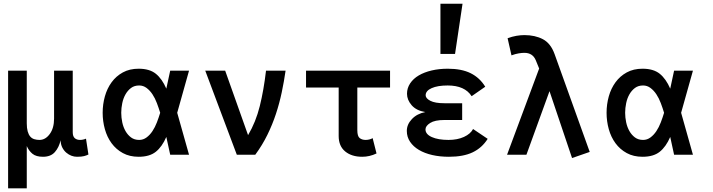

<svg xmlns="http://www.w3.org/2000/svg" viewBox="-20 -838 3861 1040"><path d="M308.1 -78.1Q299.8 -40 277.3 -14.4Q254.9 11.2 212.9 11.2Q175.8 11.2 156 -4.9Q136.2 -21 125 -46.9V182.1H23.9V-455.1H125V-169.9Q125 -144 129.9 -126.5Q134.8 -108.9 143.8 -98.4Q152.8 -87.9 166 -84Q179.2 -80.1 193.8 -80.1Q226.1 -80.1 249.5 -112.1Q272.9 -144 272.9 -195.8V-455.1H374V-122.1Q374 -99.1 385 -89.6Q396 -80.1 413.1 -80.1Q430.2 -80.1 445.8 -86.9L459 -1Q449.2 3.9 435.5 7.6Q421.9 11.2 397 11.2Q381.8 11.2 366.9 5.6Q352.1 0 339.1 -11Q326.2 -22 317.6 -38.6Q309.1 -55.2 308.1 -78.1Z M636.7 -227.1Q636.7 -201.2 642.3 -175Q647.9 -148.9 659.9 -127.9Q671.9 -106.9 689.9 -93.5Q708 -80.1 733.9 -80.1Q755.9 -80.1 773.9 -93.5Q792 -106.9 805.9 -127.9Q819.8 -148.9 829.8 -175Q839.8 -201.2 847.7 -227.1Q839.8 -252.9 829.8 -279.5Q819.8 -306.2 805.9 -327.1Q792 -348.1 773.9 -361.6Q755.9 -375 733.9 -375Q708 -375 689.9 -361.6Q671.9 -348.1 659.9 -327.1Q647.9 -306.2 642.3 -279.5Q636.7 -252.9 636.7 -227.1ZM536.1 -227.1Q536.1 -272.9 548.1 -315.9Q560.1 -358.9 584.5 -392.3Q608.9 -425.8 645.5 -445.8Q682.1 -465.8 731 -465.8Q790 -465.8 824 -438.5Q857.9 -411.1 880.9 -357.9L901.9 -455.1H1003.9L939.9 -227.1L1003.9 0H901.9L880.9 -96.2Q857.9 -43 824 -15.9Q790 11.2 731 11.2Q682.1 11.2 645.5 -8.8Q608.9 -28.8 584.5 -62Q560.1 -95.2 548.1 -138.2Q536.1 -181.2 536.1 -227.1Z M1262.7 0 1091.8 -455.1H1199.7L1323.7 -106Q1365.7 -176.8 1387.2 -263.4Q1408.7 -350.1 1420.9 -455.1H1526.9Q1518.6 -397 1506.1 -337.9Q1493.7 -278.8 1474.6 -220.9Q1455.6 -163.1 1428.2 -107.4Q1400.9 -51.8 1362.8 0Z M1637.7 -455.1H2092.8V-363.8H1915.5V-132.8Q1915.5 -100.1 1928.2 -90.1Q1940.9 -80.1 1960.9 -80.1Q1971.7 -80.1 1982.2 -83Q1992.7 -85.9 1998.5 -89.8L2019.5 -6.8Q1981.9 11.2 1941.9 11.2Q1884.8 11.2 1849.6 -17.8Q1814.5 -46.9 1814.5 -101.1V-363.8H1637.7Z M2184.6 -330.1Q2184.6 -360.8 2201.7 -386.5Q2218.8 -412.1 2248.3 -429.4Q2277.8 -446.8 2318.1 -456.3Q2358.4 -465.8 2405.8 -465.8Q2480.5 -465.8 2529.5 -441.4Q2578.6 -417 2608.4 -368.2L2534.7 -316.9Q2497.6 -375 2404.8 -375Q2350.6 -375 2318.1 -360.6Q2285.6 -346.2 2285.6 -321.8Q2285.6 -305.2 2311 -292Q2336.4 -278.8 2387.7 -278.8H2483.4V-188H2386.7Q2335.4 -188 2310.1 -171.9Q2284.7 -155.8 2284.7 -137.2Q2284.7 -110.8 2319.1 -95.5Q2353.5 -80.1 2409.7 -80.1Q2457.5 -80.1 2493.2 -96.4Q2528.8 -112.8 2542.5 -139.2L2621.6 -85.9Q2590.8 -37.1 2540.3 -12.9Q2489.7 11.2 2411.6 11.2Q2362.8 11.2 2321.3 1.7Q2279.8 -7.8 2249.3 -25.9Q2218.8 -43.9 2201.2 -70.1Q2183.6 -96.2 2183.6 -128.9Q2183.6 -164.1 2211.2 -193.1Q2238.8 -222.2 2283.7 -231Q2235.4 -238.8 2210 -267.8Q2184.6 -296.9 2184.6 -330.1ZM2485.4 -817.9 2444.8 -545.9H2365.7V-817.9Z M3078.6 18.1 2956.5 -344.2 2831.5 0H2726.6L2900.4 -466.8L2882.3 -511.2Q2865.7 -551.8 2820.3 -551.8Q2806.6 -551.8 2789.1 -548.8Q2771.5 -545.9 2750.5 -538.1L2729.5 -630.9Q2754.4 -640.1 2777.3 -644Q2800.3 -647.9 2820.3 -647.9Q2878.4 -647.9 2920.9 -625.5Q2963.4 -603 2984.4 -543.9L3174.3 -15.1Z M3366.2 -227.1Q3366.2 -201.2 3371.8 -175Q3377.4 -148.9 3389.4 -127.9Q3401.4 -106.9 3419.4 -93.5Q3437.5 -80.1 3463.4 -80.1Q3485.4 -80.1 3503.4 -93.5Q3521.5 -106.9 3535.4 -127.9Q3549.3 -148.9 3559.3 -175Q3569.3 -201.2 3577.1 -227.1Q3569.3 -252.9 3559.3 -279.5Q3549.3 -306.2 3535.4 -327.1Q3521.5 -348.1 3503.4 -361.6Q3485.4 -375 3463.4 -375Q3437.5 -375 3419.4 -361.6Q3401.4 -348.1 3389.4 -327.1Q3377.4 -306.2 3371.8 -279.5Q3366.2 -252.9 3366.2 -227.1ZM3265.6 -227.1Q3265.6 -272.9 3277.6 -315.9Q3289.6 -358.9 3314 -392.3Q3338.4 -425.8 3375 -445.8Q3411.6 -465.8 3460.4 -465.8Q3519.5 -465.8 3553.5 -438.5Q3587.4 -411.1 3610.4 -357.9L3631.3 -455.1H3733.4L3669.4 -227.1L3733.4 0H3631.3L3610.4 -96.2Q3587.4 -43 3553.5 -15.9Q3519.5 11.2 3460.4 11.2Q3411.6 11.2 3375 -8.8Q3338.4 -28.8 3314 -62Q3289.6 -95.2 3277.6 -138.2Q3265.6 -181.2 3265.6 -227.1Z"/></svg>

Font: Anonymous Pro
Style: Bold
Weight: 700
Monospace: yes
Designer: Mark Simonson
Version: Version 1.003